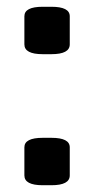

<svg xmlns="http://www.w3.org/2000/svg" viewBox="-20 -545 278 567"><path d="M106 2Q52 2 52 -27V-110Q52 -138 106 -138H132Q186 -138 186 -110V-27Q186 2 132 2ZM106 -385Q52 -385 52 -414V-497Q52 -525 106 -525H132Q186 -525 186 -497V-414Q186 -385 132 -385Z"/></svg>

Font: Asap Expanded SemiBold
Style: Regular
Weight: 600
Width: 7
Designer: Pablo Cosgaya
Foundry: Omnibus-Type
Version: Version 3.001; ttfautohint (v1.8.4.7-5d5b)